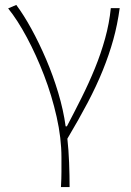

<svg xmlns="http://www.w3.org/2000/svg" viewBox="-20 -560 530 778"><path d="M227 198Q228 179 228.5 164.5Q229 150 229 137Q229 124 229 110Q229 96 229 78Q229 0 209.5 -86.5Q190 -173 158.5 -255Q127 -337 89 -408Q51 -479 13 -526L46 -540Q76 -500 107.5 -442.5Q139 -385 167 -319.5Q195 -254 216 -184Q237 -114 246 -48H251Q281 -105 310.5 -164Q340 -223 364.5 -283Q389 -343 406 -404.5Q423 -466 429 -527H465Q456 -460 439 -399Q422 -338 396.5 -275Q371 -212 335.5 -144.5Q300 -77 253 2Q258 47 260 99Q262 151 262 198Z"/></svg>

Font: Kinto Sans Thin
Style: Regular
Weight: 100
Designer: Authors: Ryoko NISHIZUKA  (kana & ideographs); Paul D. Hunt (Latin, Greek & Cyrillic); Wenlong ZHANG  (bopomofo); Sandol
Foundry: Adobe Systems Incorporated, ookami Inc.
Version: Version 0.001